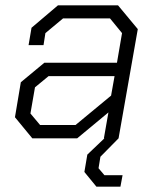

<svg xmlns="http://www.w3.org/2000/svg" viewBox="-20 -518 583 719"><path d="M36 -79 58 -210 146 -283H418L437 -394L392 -449H216L150 -394L143 -349H87L98 -414L197 -498H422L496 -409L424 0H369L386 -97L269 0H101ZM263 -50 396 -160 409 -233H162L111 -191L94 -93L130 -50ZM296 126 307 61 371 0H424L356 69L349 112L371 138H439L431 181H341Z"/></svg>

Font: Chakra Petch Light
Style: Italic
Weight: 300
Italic angle: -10°
Designer: Katatrad Aksorn Co.,Ltd.
Foundry: Cadson Demak Co.,Ltd.
Version: Version 1.000; ttfautohint (v1.6)